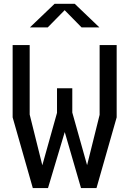

<svg xmlns="http://www.w3.org/2000/svg" viewBox="-20 -960 660 980"><path d="M147.5 0H225L310.5 -286L393.5 0H472.5L575.5 -361V-730H488.5V-374L424.5 -117L349 -385.5V-509.5H271V-384L196 -116.5L131.5 -375.5V-730H44.5V-361ZM132.5 -820H223.5L310 -908L396.5 -820H487.5L361.5 -940.5H258.5Z"/></svg>

Font: Monaspace Krypton
Style: Regular
Weight: 400
Designer: Riley Cran & the Lettermatic Team
Foundry: Lettermatic
Version: Version 1.200 (Monaspace Krypton)